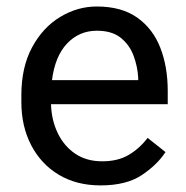

<svg xmlns="http://www.w3.org/2000/svg" viewBox="-20 -558 570 588"><path d="M288.1 9.8Q214.4 9.8 159.9 -22.9Q105.5 -55.7 75.4 -113.5Q45.4 -171.4 45.4 -245.6V-266.1Q45.4 -352.5 78.4 -413.3Q111.3 -474.1 164.3 -506.1Q217.3 -538.1 276.4 -538.1Q352.1 -538.1 400.1 -504.2Q448.2 -470.2 470.9 -411.9Q493.7 -353.5 493.7 -279.3V-238.8H136.2Q137.7 -190.4 156.7 -150.6Q175.8 -110.8 210.2 -87.4Q244.6 -64 293 -64Q340.8 -64 374 -83.5Q407.2 -103 432.1 -135.7L486.8 -92.3Q461.4 -53.2 414.1 -21.7Q366.7 9.8 288.1 9.8ZM276.4 -463.9Q222.7 -463.9 185.5 -424.8Q148.4 -385.7 139.2 -312.5H403.3V-319.3Q401.4 -354.5 388.9 -387.7Q376.5 -420.9 349.6 -442.4Q322.8 -463.9 276.4 -463.9Z"/></svg>

Font: Vazirmatn UI
Style: Regular
Weight: 400
Designer: Saber Rastikerdar
Foundry: Saber Rastikerdar
Version: Version 33.003